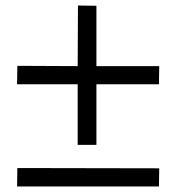

<svg xmlns="http://www.w3.org/2000/svg" viewBox="-20 -688 640 697"><path d="M330 -448H558L557 -382H330V-162H262V-382H42L43 -449L262 -448L263 -668L330 -667ZM558 -77 557 -11H42L43 -78Z"/></svg>

Font: Asul
Style: Regular
Weight: 400
Designer: Mariela Monsalve
Foundry: Mariela Monsalve
Version: Version 1.002